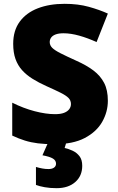

<svg xmlns="http://www.w3.org/2000/svg" viewBox="-20 -744 617 1004"><path d="M544 -217Q544 -159 514.5 -107Q485 -55 423.5 -22.5Q362 10 264 10Q215 10 178.5 5.5Q142 1 110 -9Q78 -19 44 -35V-207Q102 -178 161 -162.5Q220 -147 268 -147Q297 -147 315 -154Q333 -161 342 -173Q351 -185 351 -200Q351 -219 338 -232Q325 -245 297 -259Q269 -273 222 -294Q182 -312 150 -332Q118 -352 95.5 -377Q73 -402 61 -435.5Q49 -469 49 -515Q49 -584 83 -630.5Q117 -677 177.5 -700.5Q238 -724 318 -724Q388 -724 444 -708.5Q500 -693 544 -673L485 -524Q439 -545 394.5 -557.5Q350 -570 312 -570Q287 -570 271 -564Q255 -558 247.5 -547.5Q240 -537 240 -524Q240 -507 253 -494Q266 -481 296.5 -465.5Q327 -450 380 -426Q432 -403 468.5 -375.5Q505 -348 524.5 -310.5Q544 -273 544 -217ZM410 123Q410 176 373.5 208Q337 240 276 240Q242 240 214 235Q186 230 168 223V129Q185 134 201 137Q217 140 233 140Q252 140 262.5 132.5Q273 125 273 112Q273 95 256.5 85Q240 75 202 68L232 0H327L318 30Q338 34 359.5 44Q381 54 395.5 72.5Q410 91 410 123Z"/></svg>

Font: Noto Sans Cham Black
Style: Regular
Weight: 900
Version: Version 2.002